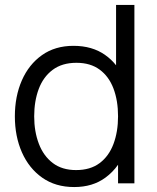

<svg xmlns="http://www.w3.org/2000/svg" viewBox="-20 -740 632 775"><path d="M279.5 15Q204 15 150.5 -22.8Q97 -60.5 68.5 -125Q40 -189.5 40 -270.5Q40 -351 68.2 -415.5Q96.5 -480 149.5 -517.5Q202.5 -555 276.5 -555Q352.5 -555 404.5 -518Q429.5 -500.5 448.5 -476.5V-720H522.5V0H456.5V-75Q435 -44.5 405.5 -23Q354 15 279.5 15ZM287 -53.5Q344.5 -53.5 382 -81.5Q419.5 -109.5 438 -158.8Q456.5 -208 456.5 -270.5Q456.5 -334 438 -382.8Q419.5 -431.5 382.2 -459Q345 -486.5 288.5 -486.5Q230.5 -486.5 192.5 -458Q154.5 -429.5 136.2 -380.5Q118 -331.5 118 -270.5Q118 -209 136.8 -159.8Q155.5 -110.5 193 -82Q230.5 -53.5 287 -53.5Z"/></svg>

Font: Cns Manrope
Style: Regular
Weight: 400
Designer: Mikhail Sharanda
Foundry: Mikhail Sharanda
Version: Version 4.504